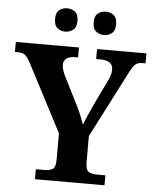

<svg xmlns="http://www.w3.org/2000/svg" viewBox="-60 -965 813 1015"><g transform="rotate(5 346.5 -457.5)"><path d="M164 0V-53H211Q235 -53 252 -62Q269 -71 269 -114V-253L84 -608Q69 -637 55.5 -649Q42 -661 13 -661H0V-714H335V-661H318Q288 -661 273 -648.5Q258 -636 258 -616Q258 -603 262.5 -588.5Q267 -574 273 -561L347 -414Q363 -383 373 -358Q383 -333 391 -310Q402 -336 415.5 -367Q429 -398 445 -432L503 -552Q514 -574 517 -589Q520 -604 520 -612Q520 -661 454 -661H431V-714H693V-661H674Q649 -661 635 -645.5Q621 -630 598 -583L428 -252V-115Q428 -72 444.5 -62.5Q461 -53 484 -53H533V0ZM461 -791Q437 -791 419 -805Q401 -819 401 -853Q401 -888 419 -901.5Q437 -915 461 -915Q484 -915 502 -901.5Q520 -888 520 -853Q520 -819 502 -805Q484 -791 461 -791ZM255 -791Q232 -791 214 -805Q196 -819 196 -853Q196 -888 214 -901.5Q232 -915 255 -915Q278 -915 296.5 -901.5Q315 -888 315 -853Q315 -819 296.5 -805Q278 -791 255 -791Z"/></g></svg>

Font: Noto Serif Bengali
Style: Bold
Weight: 700
Designer: Juan Bruce, Universal Thirst, Indian Type Foundry and the Monotype Design Team.
Foundry: Monotype Imaging Inc.
Version: Version 2.003; ttfautohint (v1.8.4.7-5d5b)